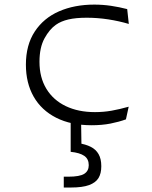

<svg xmlns="http://www.w3.org/2000/svg" viewBox="-20 -532 660 834"><path d="M532.5 -492.5 539.5 -428Q497.5 -440.5 450.5 -447.8Q403.5 -455 356.5 -455Q309.5 -455 277.2 -447.5Q245 -440 223 -424.5Q195 -405 173.2 -365.2Q151.5 -325.5 151.5 -263.5Q151.5 -195.5 181.5 -146.2Q211.5 -97 265.8 -71Q320 -45 392.5 -45Q429.5 -45 464.8 -51.2Q500 -57.5 539 -68.5L527 -13.5Q496.5 -2.5 459.8 4.8Q423 12 378 12Q288.5 12 224.2 -20.5Q160 -53 126.2 -112.2Q92.5 -171.5 92.5 -251Q92.5 -336.5 131 -395Q169.5 -453.5 236.5 -482.8Q303.5 -512 389.5 -512Q426 -512 461.8 -506.8Q497.5 -501.5 532.5 -492.5ZM420 190Q420 221.5 407.8 241.5Q395.5 261.5 366.8 272Q338 282.5 289 282.5H257V235.5H276.5Q326.5 235.5 346 223Q365.5 210.5 365.5 185.5Q365.5 158.5 346 145Q326.5 131.5 287 127.5V-24H332L334 114L318.5 89.5Q352 94.5 374.2 105.8Q396.5 117 408.2 137.5Q420 158 420 190Z"/></svg>

Font: Monaspace Argon Var ExtraLight
Style: Regular
Weight: 200
Designer: Riley Cran and the Lettermatic Team
Version: Version 1.200 (Monaspace Argon Var)